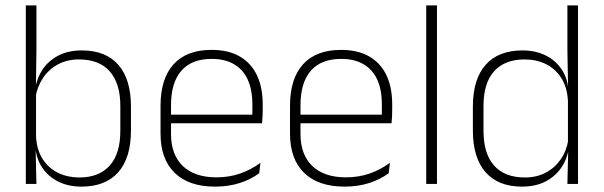

<svg xmlns="http://www.w3.org/2000/svg" viewBox="-20 -684 2246 714"><path d="M282.5 10Q234 10 196.5 -8.8Q159 -27.5 136.5 -61.5Q114 -95.5 111 -141H98L114 -177.5Q116.5 -126.5 138.8 -92.2Q161 -58 196.5 -41Q232 -24 275 -24Q348.5 -24 388 -68.2Q427.5 -112.5 427.5 -197.5V-289.5Q427.5 -374 388.2 -418.5Q349 -463 273.5 -463Q230.5 -463 196.8 -445.2Q163 -427.5 141.2 -396Q119.5 -364.5 112 -322.5L99.5 -354H111Q117 -393.5 138.5 -425.8Q160 -458 196.8 -477.2Q233.5 -496.5 284.5 -496.5Q373.5 -496.5 420.2 -442.8Q467 -389 467 -287.5V-199Q467 -97 419.8 -43.5Q372.5 10 282.5 10ZM76 0V-664H115.5V-497.5L113.5 -358.5L114 -347V-140L112.5 -126.5L115.5 0Z M780 10Q682 10 629.5 -41.2Q577 -92.5 577 -187V-290.5Q577 -391.5 625.5 -445Q674 -498.5 767 -498.5Q829 -498.5 871.2 -474.2Q913.5 -450 935.2 -404.8Q957 -359.5 957 -295.5V-278Q957 -265.5 956.5 -252.8Q956 -240 954.5 -225.5H918Q918.5 -245.5 918.5 -263.2Q918.5 -281 918.5 -296Q918.5 -350.5 901.2 -388Q884 -425.5 850.2 -445.2Q816.5 -465 767 -465Q693 -465 654.5 -421Q616 -377 616 -293V-245V-239V-184.5Q616 -147 627 -117.5Q638 -88 659.2 -67.2Q680.5 -46.5 712 -35.5Q743.5 -24.5 785 -24.5Q832 -24.5 872.5 -38.5Q913 -52.5 948.5 -78.5L944 -40Q913.5 -17 871.8 -3.5Q830 10 780 10ZM597 -225.5V-257.5H944.5V-225.5Z M1261.5 10Q1163.5 10 1111 -41.2Q1058.5 -92.5 1058.5 -187V-290.5Q1058.5 -391.5 1107 -445Q1155.5 -498.5 1248.5 -498.5Q1310.5 -498.5 1352.8 -474.2Q1395 -450 1416.8 -404.8Q1438.5 -359.5 1438.5 -295.5V-278Q1438.5 -265.5 1438 -252.8Q1437.5 -240 1436 -225.5H1399.5Q1400 -245.5 1400 -263.2Q1400 -281 1400 -296Q1400 -350.5 1382.8 -388Q1365.5 -425.5 1331.8 -445.2Q1298 -465 1248.5 -465Q1174.5 -465 1136 -421Q1097.5 -377 1097.5 -293V-245V-239V-184.5Q1097.5 -147 1108.5 -117.5Q1119.5 -88 1140.8 -67.2Q1162 -46.5 1193.5 -35.5Q1225 -24.5 1266.5 -24.5Q1313.5 -24.5 1354 -38.5Q1394.5 -52.5 1430 -78.5L1425.5 -40Q1395 -17 1353.2 -3.5Q1311.5 10 1261.5 10ZM1078.5 -225.5V-257.5H1426V-225.5Z M1565 0V-664H1605V0Z M1921 10Q1832.5 10 1785.5 -43.8Q1738.5 -97.5 1738.5 -199V-287.5Q1738.5 -389 1785.8 -442.8Q1833 -496.5 1923 -496.5Q1971.5 -496.5 2009.2 -477.8Q2047 -459 2069.2 -425.2Q2091.5 -391.5 2094 -345.5H2107L2092 -309.5Q2089 -360.5 2067 -394.5Q2045 -428.5 2009.8 -445.8Q1974.5 -463 1931 -463Q1857 -463 1817.5 -419Q1778 -375 1778 -290V-197.5Q1778 -112.5 1817.5 -68.2Q1857 -24 1932 -24Q1975.5 -24 2009.2 -41.8Q2043 -59.5 2065 -91.2Q2087 -123 2093.5 -164.5L2106.5 -132.5H2095Q2089.5 -93 2067.5 -60.8Q2045.5 -28.5 2008.8 -9.2Q1972 10 1921 10ZM2090 0 2093 -126.5 2092 -140V-347L2092.5 -359L2090 -497.5V-664H2129.5V0Z"/></svg>

Font: Anek Gurmukhi ExtraLight
Style: Regular
Weight: 250
Designer: Sarang Kulkarni (Gurmukhi), Yesha Goshar (Latin)
Foundry: Ek Type
Version: Version 1.003